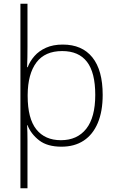

<svg xmlns="http://www.w3.org/2000/svg" viewBox="-20 -780 630 1034"><path d="M533 -269Q533 -180 506.5 -117.5Q480 -55 430.5 -22.5Q381 10 311 10Q235 10 191 -24Q147 -58 128 -106H126Q127 -87 127.5 -66Q128 -45 128 -24.5Q128 -4 128 15V234H90V-760H128V-527Q128 -505 127.5 -472.5Q127 -440 126 -418H129Q141 -450 165.5 -478Q190 -506 228 -523Q266 -540 318 -540Q422 -540 477.5 -471Q533 -402 533 -269ZM493 -269Q493 -389 448.5 -447Q404 -505 315 -505Q222 -505 176 -443.5Q130 -382 129 -270V-263Q129 -142 175.5 -83.5Q222 -25 308 -25Q396 -25 444.5 -86.5Q493 -148 493 -269Z"/></svg>

Font: Noto Sans Symbols ExtraLight
Style: Regular
Weight: 250
Version: Version 2.002